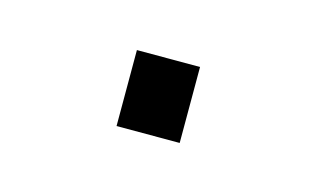

<svg xmlns="http://www.w3.org/2000/svg" viewBox="-30 -133 310 188"><g transform="rotate(15 125.0 -38.5)"><path d="M93 0V-77H157V0Z"/></g></svg>

Font: Archivo SemiBold Thin
Style: Regular
Weight: 250
Version: Version 2.001